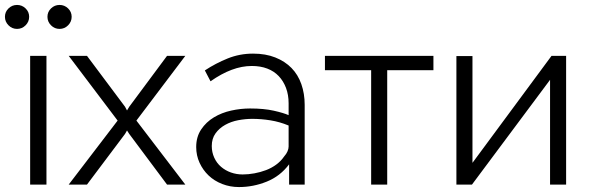

<svg xmlns="http://www.w3.org/2000/svg" viewBox="-47 -747 2386 777"><path d="M75 0V-521H141V0ZM-27 -679Q-27 -699 -12.5 -713Q2 -727 22 -727Q42 -727 56.5 -713Q71 -699 71 -679Q71 -659 56.5 -644.5Q42 -630 22 -630Q2 -630 -12.5 -644.5Q-27 -659 -27 -679ZM145 -679Q145 -699 159.5 -713Q174 -727 194 -727Q214 -727 228.5 -713Q243 -699 243 -679Q243 -659 228.5 -644.5Q214 -630 194 -630Q174 -630 159.5 -644.5Q145 -659 145 -679Z M305 -521 459 -315 467 -300 476 -315 629 -521H703L505 -259L703 0H629L476 -205L467 -219L459 -205L305 0H231L429 -259L231 -521Z M1123 0V-82Q1087 -34 1032.5 -12Q978 10 920 10Q884 10 852 -2.5Q820 -15 797 -37Q774 -59 760.5 -88.5Q747 -118 747 -152Q747 -193 767 -223Q787 -253 818.5 -272Q850 -291 888.5 -299.5Q927 -308 965 -308Q1021 -308 1061 -299Q1101 -290 1121 -281V-329Q1121 -363 1110.5 -391Q1100 -419 1081 -439Q1062 -459 1034.5 -469.5Q1007 -480 972 -480Q932 -480 890.5 -464.5Q849 -449 805 -418L782 -462Q826 -491 874.5 -510.5Q923 -530 977 -530Q1028 -530 1067 -514.5Q1106 -499 1132.5 -472Q1159 -445 1172.5 -406.5Q1186 -368 1186 -323V0ZM1103 -114Q1112 -124 1116.5 -134.5Q1121 -145 1121 -154V-239Q1085 -254 1047.5 -260Q1010 -266 974 -266Q946 -266 917 -260.5Q888 -255 864 -241.5Q840 -228 825 -207Q810 -186 810 -156Q810 -131 820 -109Q830 -87 847.5 -72Q865 -57 887.5 -49Q910 -41 935 -41Q958 -41 982.5 -45.5Q1007 -50 1029.5 -58.5Q1052 -67 1071 -81Q1090 -95 1103 -114Z M1455 0V-463H1268V-521H1707V-463H1520V0Z M1800 0V-520H1865V-88L2185 -521H2244V0H2179V-424L1863 0Z"/></svg>

Font: Rising Sun Light
Style: Regular
Weight: 300
Designer: Matt McInerney, Pablo Impallari, Rodrigo Fuenzalida (Raleway font), Stephen Hutchings (Greek), Cristiano Sobral (main ch
Foundry: The Rising Sun Project Authors
Version: Version 4.327; ttfautohint (v1.8.4.7-5d5b-dirty)